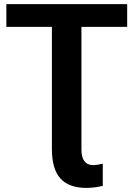

<svg xmlns="http://www.w3.org/2000/svg" viewBox="-20 -708 651 936"><path d="M233 -577H11V-688H600V-577H377V21Q377 97 435 97Q450 97 481 90V198Q440 208 401 208Q316 208 274.5 162Q233 116 233 18Z"/></svg>

Font: Libra Sans
Style: Bold
Weight: 700
Foundry: Context Ltd
Version: Version 1.000